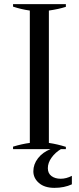

<svg xmlns="http://www.w3.org/2000/svg" viewBox="-20 -720 381 927"><path d="M327 129V170Q290 187 243 187Q195 187 168 163.5Q141 140 141 107Q141 73 163.5 44Q186 15 224 0H43V-12Q86 -25 124 -30V-669Q82 -675 43 -688V-700H298V-687Q264 -676 216 -669V-30Q257 -24 298 -11V0H274Q247 16 229 41Q211 66 211 92Q211 117 228.5 130Q246 143 273 143Q300 143 327 129Z"/></svg>

Font: Trirong
Style: Regular
Weight: 400
Version: Version 1.000